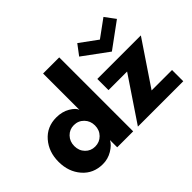

<svg xmlns="http://www.w3.org/2000/svg" viewBox="-128 -969 1263 1263"><g transform="rotate(-45 503.0 -338.0)"><path d="M511.5 0H363V-67Q347 -36.5 306.5 -12.2Q266 12 218.5 12Q131 12 76.8 -50.2Q22.5 -112.5 22.5 -205Q22.5 -297.5 76.8 -360Q131 -422.5 218.5 -422.5Q273 -422.5 313.5 -398.5Q354 -374.5 361.5 -350V-688H511.5ZM608 -599 662 -670.5 783.5 -581.5 905.5 -670.5 959 -598.5 783.5 -470ZM588.5 -410.5H993.5L787.5 -104.5H977.5V0H555.5L761.5 -306.5H588.5ZM264 -105.5Q305.5 -105.5 333.5 -134Q361.5 -162.5 361.5 -205Q361.5 -247.5 333.5 -276.2Q305.5 -305 264 -305Q224 -305 196.5 -276.5Q169 -248 169 -205Q169 -162 196.5 -133.8Q224 -105.5 264 -105.5Z"/></g></svg>

Font: League Spartan
Style: Bold
Weight: 700
Foundry: The League of Moveable Type
Version: Version 2.002